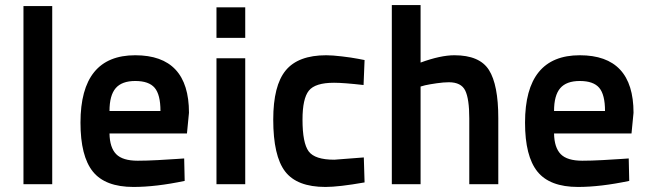

<svg xmlns="http://www.w3.org/2000/svg" viewBox="-20 -730 2568 761"><path d="M73 0V-706H187V0Z M526 -93Q561 -93 607 -95.5Q653 -98 681 -100L710 -102L712 -13Q598 11 509 11Q397 11 348 -50Q299 -111 299 -244Q299 -511 516 -511Q729 -511 729 -283L721 -201H414Q415 -145 440.5 -119Q466 -93 526 -93ZM414 -290H616Q616 -355 593 -382Q570 -409 516 -409Q463 -409 438.5 -380.5Q414 -352 414 -290Z M838 0V-499H952V0ZM838 -580V-701H952V-580Z M1273 -511Q1297 -511 1335 -506.5Q1373 -502 1399 -497L1425 -492L1421 -393Q1342 -402 1304 -402Q1229 -402 1204 -370.5Q1179 -339 1179 -256Q1179 -163 1203.5 -130Q1228 -97 1305 -97L1422 -106L1425 -7Q1323 11 1270 11Q1157 11 1110 -50.5Q1063 -112 1063 -256Q1063 -391 1112.5 -451Q1162 -511 1273 -511Z M1647 0H1533V-710H1647V-482Q1726 -511 1781 -511Q1881 -511 1918 -452.5Q1955 -394 1955 -262V0H1840V-261Q1840 -338 1824 -371Q1808 -404 1759 -404Q1739 -404 1711 -400Q1683 -396 1665 -392L1647 -387Z M2288 -93Q2323 -93 2369 -95.5Q2415 -98 2443 -100L2472 -102L2474 -13Q2360 11 2271 11Q2159 11 2110 -50Q2061 -111 2061 -244Q2061 -511 2278 -511Q2491 -511 2491 -283L2483 -201H2176Q2177 -145 2202.5 -119Q2228 -93 2288 -93ZM2176 -290H2378Q2378 -355 2355 -382Q2332 -409 2278 -409Q2225 -409 2200.5 -380.5Q2176 -352 2176 -290Z"/></svg>

Font: TitilliumText22L Rg
Style: Bold
Weight: 700
Designer: Campivisivi
Foundry: Campivisivi
Version: 1.000